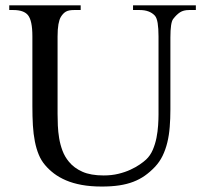

<svg xmlns="http://www.w3.org/2000/svg" viewBox="-20 -682 763 718"><path d="M687 -644.5Q666.5 -644.5 653.3 -636Q640.1 -627.4 627.4 -610.8Q617.2 -597.2 617.2 -542V-272.5Q617.2 -238.3 614.7 -207.3Q612.3 -176.3 605.7 -149.2Q599.1 -122.1 587.9 -99.1Q576.7 -76.2 559.1 -57.6Q541 -38.6 521.5 -24.9Q502 -11.2 478.5 -2.2Q455.1 6.8 426.3 11.2Q397.5 15.6 360.8 15.6Q318.8 15.6 285.6 9.5Q252.4 3.4 226.8 -7.6Q201.2 -18.6 181.9 -33.2Q162.6 -47.9 148.4 -64.9Q133.8 -82 124.8 -104Q115.7 -126 110.4 -153.1Q105 -180.2 103 -213.1Q101.1 -246.1 101.1 -285.6V-545.4Q101.1 -576.2 96.9 -595.7Q92.8 -615.2 84.5 -625.5Q68.8 -644.5 29.8 -644.5H14.6V-662.1H281.7V-644.5H256.8Q236.8 -644.5 226.3 -638.4Q215.8 -632.3 207.5 -618.7Q201.7 -608.9 198.5 -591.1Q195.3 -573.2 195.3 -545.4V-256.3Q195.3 -236.3 196.3 -212.6Q197.3 -189 201.2 -165.3Q205.1 -141.6 213.6 -118.7Q222.2 -95.7 237.8 -77.1Q256.8 -53.7 288.1 -39.8Q319.3 -25.9 367.7 -25.9Q397.5 -25.9 422.6 -32Q447.8 -38.1 467.8 -47.4Q487.8 -56.6 502.7 -66.9Q517.6 -77.1 526.4 -85.4Q542 -100.1 551.3 -121.6Q560.5 -143.1 565.2 -166.7Q569.8 -190.4 571.3 -213.4Q572.8 -236.3 572.8 -253.4V-545.4Q572.8 -576.2 569.6 -595.7Q566.4 -615.2 559.1 -623.5Q539.6 -644.5 502.4 -644.5H477.5V-662.1H712.4V-644.5Z"/></svg>

Font: Tai Heritage Pro
Style: Regular
Weight: 400
Designer: Faah Baccam, Walt Agee, Victor Gaultney, Annie Olsen
Foundry: SIL International
Version: Version 2.600